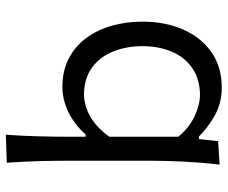

<svg xmlns="http://www.w3.org/2000/svg" viewBox="-81 -493 779 657"><g transform="rotate(90 308.5 -164.5)"><path d="M301.8 -62.3Q244.7 -63.8 208.5 -91.9Q172.2 -120 155.1 -165Q137.9 -210 137.9 -261.8Q137.9 -316.4 155.9 -360.6Q173.8 -404.8 210.7 -431.4Q247.5 -458 303.4 -459.5Q339.6 -459 378.4 -440.6Q417.2 -422.2 448 -385V-149.4Q418.3 -107.4 381.1 -85.2Q343.8 -63.1 301.8 -62.3ZM441.1 205 536.8 201.8Q532.7 144 531.3 90Q529.9 36 529.9 -28.7V-282.6Q529.9 -341.6 533 -403.4Q536.1 -465.3 543.2 -526.5L463 -521.3L455.8 -455.6H447.1Q416.8 -486.6 374.5 -510.2Q332.2 -533.8 279.9 -533.8Q208.4 -533.8 158 -498.2Q107.5 -462.6 80.8 -401.2Q54 -339.8 54 -262.2Q54 -207.3 68 -157.8Q82 -108.4 109.9 -70.4Q137.9 -32.4 179.9 -10.5Q221.9 11.5 278 11.5Q320.1 11.5 362.3 -8.5Q404.5 -28.5 440.3 -67.9H448V-25.2Q448 36.9 446.5 92.1Q445.1 147.2 441.1 205Z"/></g></svg>

Font: Pinar FD VF
Style: Regular
Weight: 300
Designer: Amin Abedi
Version: Version 2.000